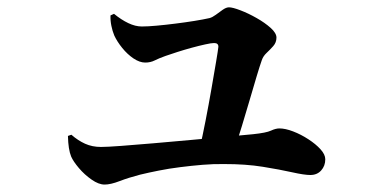

<svg xmlns="http://www.w3.org/2000/svg" viewBox="-20 -518 1040 514"><path d="M541 -469.6Q548.5 -471.6 557.7 -478.4Q566.8 -485.3 576.2 -491.8Q585.6 -498.4 593 -498.4Q602.9 -498.4 623.9 -490.3Q644.9 -482.3 667 -469.7Q689.1 -457.2 704.6 -443.3Q720.1 -429.3 720.1 -417.4Q720.1 -404.3 711.5 -394.6Q702.8 -384.8 693.7 -376.3Q684.5 -367.7 680.8 -356.7Q675.4 -341.5 666.9 -313.1Q658.4 -284.6 648.2 -249.7Q638.1 -214.8 627.6 -180.7Q617.2 -146.6 607.6 -118.8L513.7 -117.6Q521.9 -151.2 530.3 -194.8Q538.8 -238.4 546.1 -280.5Q553.5 -322.5 558.6 -353.3Q563.8 -384 564.6 -392.6Q564.9 -402.8 553.2 -402.8Q545.7 -402.8 529.2 -399.1Q512.8 -395.5 493.3 -390.2Q473.9 -384.9 455.1 -378.9Q436.3 -372.9 423 -368.2Q405.6 -362 394.3 -356.3Q382.9 -350.5 368.7 -350.5Q353.9 -350.5 337.3 -361.6Q320.8 -372.8 307.1 -389.8Q293.5 -406.7 286 -422.8Q281 -434.8 278.2 -448.7Q275.3 -462.6 275.8 -476.7L285.2 -481Q304.6 -465.1 323.5 -456.1Q342.3 -447.1 359.7 -447.1Q375.9 -447.1 399.5 -449.3Q423.1 -451.4 449.6 -454.8Q476.2 -458.1 500.4 -462Q524.6 -465.9 541 -469.6ZM161.9 -154.1 171.1 -157.3Q188.6 -141.9 207.8 -133.2Q226.9 -124.6 250.2 -124.6Q266.5 -124.6 304 -127.4Q341.5 -130.2 390.5 -134.4Q439.6 -138.7 491 -143.3Q542.5 -148 586.6 -152.1Q630.8 -156.2 657.3 -158.7Q692.8 -162.4 705.4 -168.3Q718.1 -174.2 727.8 -174.2Q743.9 -174.2 764.7 -166.2Q785.6 -158.2 805.4 -145.3Q825.2 -132.5 838 -118.4Q850.8 -104.3 850.8 -91.6Q850.8 -73.9 839.8 -61.7Q828.9 -49.5 810.8 -49.5Q794.5 -49.5 762 -56.8Q729.5 -64.1 683.6 -71.5Q637.8 -78.9 580.3 -78.8Q552.2 -79.3 522.2 -76.8Q492.1 -74.3 462.3 -70.5Q432.4 -66.8 405 -61.3Q377.7 -55.9 355 -50.4Q324.5 -42.5 300.3 -33.2Q276.2 -23.9 260 -23.9Q244.2 -23.9 225.2 -37.2Q206.2 -50.4 191.2 -68.1Q176.2 -85.8 170.5 -98.9Q162.7 -117.8 161.9 -154.1Z"/></svg>

Font: Source Han Serif JP VF
Style: Regular
Weight: 250
Designer: Ryoko NISHIZUKA 西塚涼子 (kana & ideographs); Frank Grießhammer (Latin, Greek & Cyrillic); Wenlong ZHANG 张文龙 (bopomofo); San
Foundry: Adobe
Version: Version 2.001;hotconv 1.1.0;makeotfexe 2.6.0